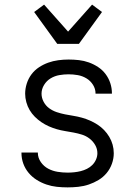

<svg xmlns="http://www.w3.org/2000/svg" viewBox="-20 -800 590 832"><path d="M273 12Q249 12 226 9.5Q203 7 181 -0.5Q159 -8 139 -20.5Q119 -33 104 -51Q89 -69 81 -91Q73 -113 73 -137V-139H144V-138Q144 -116 157 -97.5Q170 -79 189 -69Q208 -59 229.5 -55.5Q251 -52 273 -52Q287 -52 301.5 -53.5Q316 -55 330 -58.5Q344 -62 357 -68.5Q370 -75 380 -85Q390 -95 396 -108.5Q402 -122 402 -136Q402 -155 392.5 -171.5Q383 -188 368 -199.5Q353 -211 335.5 -216.5Q318 -222 299.5 -225.5Q281 -229 262.5 -232Q244 -235 226.5 -240Q209 -245 192 -252.5Q175 -260 159.5 -270.5Q144 -281 131 -294Q118 -307 108.5 -323Q99 -339 94 -357.5Q89 -376 89 -394Q89 -416 96 -438Q103 -460 116.5 -478Q130 -496 149 -508.5Q168 -521 189 -528.5Q210 -536 232.5 -539Q255 -542 277 -542Q300 -542 322 -539.5Q344 -537 365 -529.5Q386 -522 405 -509.5Q424 -497 437.5 -479Q451 -461 458 -439.5Q465 -418 465 -396V-394H394V-395Q394 -415 383 -432.5Q372 -450 354.5 -460.5Q337 -471 317 -474.5Q297 -478 277 -478Q257 -478 237 -474.5Q217 -471 199.5 -460.5Q182 -450 171 -432Q160 -414 160 -394Q160 -376 169 -359Q178 -342 193 -331Q208 -320 226 -314Q244 -308 262 -304.5Q280 -301 298.5 -298Q317 -295 335 -290Q353 -285 370 -277.5Q387 -270 402.5 -260Q418 -250 431 -236.5Q444 -223 453.5 -207Q463 -191 468 -173Q473 -155 473 -136Q473 -113 465 -90.5Q457 -68 442 -50Q427 -32 407 -20Q387 -8 365 -0.5Q343 7 319.5 9.5Q296 12 273 12ZM228 -610 128 -748 171 -780 275 -663 379 -780 422 -748 322 -610Z"/></svg>

Font: Lode
Style: Regular
Weight: 400
Monospace: yes
Designer: Belleve Invis
Foundry: Belleve Invis
Version: Version 29.2.0; ttfautohint (v1.8.3)